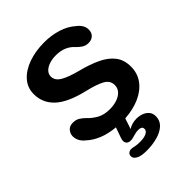

<svg xmlns="http://www.w3.org/2000/svg" viewBox="-239 -747 1097 1097"><g transform="rotate(-45 309.5 -199.0)"><path d="M294.5 227.5Q277 227.5 262.8 225.8Q248.5 224 237.5 220Q206.5 208 206.5 186Q206.5 172 215.5 164.8Q224.5 157.5 236.5 157.5Q247 157.5 262 161.5Q270.5 163.5 281 164.2Q291.5 165 303.5 165Q333.5 165 353 156Q372.5 147 372.5 130Q372.5 119 364.8 114Q357 109 344.5 109Q332.5 109 322.5 110.8Q312.5 112.5 303.5 115.5Q295 118.5 286.5 120.2Q278 122 269.5 122Q252.5 122 244.5 113.2Q236.5 104.5 236.5 91.5Q236.5 86.5 238 81Q239.5 75.5 241 70.5L263 8.5Q206 3.5 162.8 -14.2Q119.5 -32 91 -58.5Q52 -88.5 52 -130Q52 -149.5 65.8 -167Q79.5 -184.5 108 -184.5Q132.5 -184.5 149.5 -173.8Q166.5 -163 181.5 -148Q203.5 -124 234.5 -106.5Q265.5 -89 312.5 -89Q344.5 -89 371.2 -98.2Q398 -107.5 413.8 -125Q429.5 -142.5 429.5 -167Q429.5 -204 393.8 -223.5Q358 -243 287.5 -259.5Q171.5 -287 118.2 -336.2Q65 -385.5 65 -457.5Q65 -509.5 98.5 -547Q132 -584.5 189.2 -604.8Q246.5 -625 317.5 -625Q374.5 -625 425.8 -608.8Q477 -592.5 510.5 -562Q527.5 -549.5 538 -533Q548.5 -516.5 548.5 -496Q548.5 -471 533.2 -456.8Q518 -442.5 494 -442.5Q469.5 -442.5 452.2 -455Q435 -467.5 423.5 -479.5Q407.5 -499 379.2 -512.2Q351 -525.5 311 -525.5Q281.5 -525.5 257.2 -517.2Q233 -509 219 -494.2Q205 -479.5 205 -459.5Q205 -428 239.2 -407.2Q273.5 -386.5 343.5 -368.5Q412.5 -351 463 -327Q513.5 -303 541.5 -266.8Q569.5 -230.5 569.5 -176Q569.5 -122 539.8 -81.8Q510 -41.5 457.5 -18Q405 5.5 337 10L315.5 75Q329 65.5 346 60.8Q363 56 381.5 56Q402.5 56 422.8 63.2Q443 70.5 456.2 85.8Q469.5 101 469.5 125.5Q469.5 160 445 182.8Q420.5 205.5 380.5 216.5Q340.5 227.5 294.5 227.5Z"/></g></svg>

Font: Sono ExtraLight Monospace SemiBold
Style: Regular
Weight: 600
Version: Version 2.112